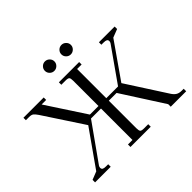

<svg xmlns="http://www.w3.org/2000/svg" viewBox="-191 -1140 1399 1399"><g transform="rotate(-45 508.0 -441.0)"><path d="M22 -676.8V-702.1H231V-676.8H184.1L380.9 -376H469.2V-637.2Q469.2 -662.1 462.2 -669.4Q455.1 -676.8 430.2 -676.8H387.2V-702.1H596.2V-676.8H549.8V-376H670.9L854 -636.2Q859.9 -645 859.9 -653.8Q859.9 -666.5 850.8 -671.6Q841.8 -676.8 821.8 -676.8H799.8V-702.1H961.9V-676.8L897.9 -651.9L705.1 -376L904.8 -65.9Q918.9 -44.9 935.3 -35.4Q951.7 -25.9 976.1 -25.9H997.1V0H837.9V-25.9L629.9 -350.1H549.8V-65.9Q549.8 -41 556.9 -33.4Q564 -25.9 588.9 -25.9H631.8V0H422.9V-25.9H469.2V-350.1H366.2L165 -66.9Q159.2 -58.1 159.2 -48.8Q159.2 -36.1 168 -31Q176.8 -25.9 196.8 -25.9H219.2V0H58.1V-25.9L121.1 -50.8L317.9 -330.1L116.2 -637.2Q100.6 -660.2 89.4 -668.5Q78.1 -676.8 55.2 -676.8ZM388.4 -798.6Q374 -813 374 -833Q374 -853 388.4 -867.4Q402.8 -881.8 422.9 -881.8Q442.9 -881.8 457.5 -867.4Q472.2 -853 472.2 -833Q472.2 -813 457.5 -798.6Q442.9 -784.2 422.9 -784.2Q402.8 -784.2 388.4 -798.6ZM558.3 -798.6Q543.9 -813 543.9 -833Q543.9 -853 558.3 -867.4Q572.8 -881.8 592.8 -881.8Q612.8 -881.8 627.4 -867.4Q642.1 -853 642.1 -833Q642.1 -813 627.4 -798.6Q612.8 -784.2 592.8 -784.2Q572.8 -784.2 558.3 -798.6Z"/></g></svg>

Font: Dihjauti
Style: Regular
Weight: 400
Designer: T. Christopher White
Version: Version 3.0.0